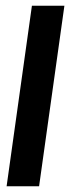

<svg xmlns="http://www.w3.org/2000/svg" viewBox="-20 -652 245 672"><path d="M3.1 0 91.7 -631.9H205.4L116.8 0Z"/></svg>

Font: Alumni Sans SC Thin
Style: Italic
Weight: 100
Italic angle: -8°
Designer: Robert E. Leuschke
Foundry: Robert E. Leuschke
Version: Version 1.016